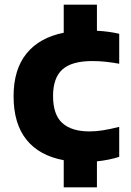

<svg xmlns="http://www.w3.org/2000/svg" viewBox="-20 -687 564 827"><path d="M254.5 120V3Q149 -16.5 93.8 -85.5Q38.5 -154.5 38.5 -272.5Q38.5 -387.5 94 -456.2Q149.5 -525 254.5 -546V-667H397.5V-554.5Q448 -552 493.5 -541.5V-412.5Q462.5 -418 435 -421Q407.5 -424 377.5 -424Q289 -424 248.8 -387.8Q208.5 -351.5 208.5 -273.5Q208.5 -193.5 248.2 -157.2Q288 -121 365 -121Q394 -121 423.8 -125.8Q453.5 -130.5 493.5 -140.5V-11.5Q450 2.5 397.5 8V120Z"/></svg>

Font: Encode Sans SmExp
Style: Bold
Weight: 700
Width: 6
Designer: Multiple Designers
Foundry: Impallari Type
Version: Version 3.002; ttfautohint (v1.8.3) -l 8 -r 50 -G 200 -x 14 